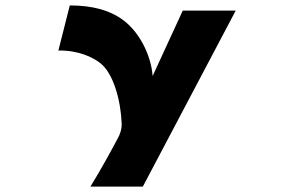

<svg xmlns="http://www.w3.org/2000/svg" viewBox="-20 -567 1040 707"><path d="M313 120H506L848 -528H653L542 -287C537 -362 492 -458 419 -503C381 -527 325 -547 237 -547L195 -381C268 -382 321 -357 350 -334C398 -296 425 -196 428 -112C429 -94 423 -77 418 -66C400 -31 351 59 313 120Z"/></svg>

Font: LINE Seed JP_OTF ExtraBold
Style: Regular
Weight: 800
Designer: LY Corporation & Fontrix & Fontworks
Version: Version 1.013